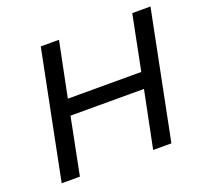

<svg xmlns="http://www.w3.org/2000/svg" viewBox="-121 -845 1061 990"><g transform="rotate(-20 410.0 -350.0)"><path d="M698 -700H798L658 0H558L621 -312H218L156 0H56L196 -700H296L235 -399H638Z"/></g></svg>

Font: Montserrat Medium
Style: Italic
Weight: 500
Italic angle: -11.3°
Designer: Julieta Ulanovsky
Foundry: Julieta Ulanovsky
Version: Version 9.000; ttfautohint (v1.8.4.7-5d5b)